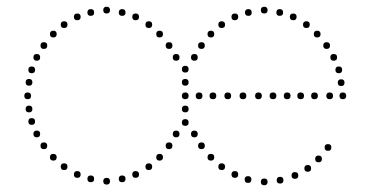

<svg xmlns="http://www.w3.org/2000/svg" viewBox="-20 -544 1088 569"><path d="M763 -504Q753 -504 753 -514Q753 -524 763 -524Q773 -524 773 -514Q773 -504 763 -504ZM809 -497Q799 -497 799 -507Q799 -517 809 -517Q819 -517 819 -507Q819 -497 809 -497ZM849 -484Q839 -484 839 -494Q839 -504 849 -504Q859 -504 859 -494Q859 -484 849 -484ZM888 -461Q878 -461 878 -471Q878 -481 888 -481Q898 -481 898 -471Q898 -461 888 -461ZM920 -433Q910 -433 910 -443Q910 -453 920 -453Q930 -453 930 -443Q930 -433 920 -433ZM969 -364Q959 -364 959 -374Q959 -384 969 -384Q979 -384 979 -374Q979 -364 969 -364ZM984 -327Q974 -327 974 -337Q974 -347 984 -347Q994 -347 994 -337Q994 -327 984 -327ZM996 -250Q986 -250 986 -260Q986 -270 996 -270Q1006 -270 1006 -260Q1006 -250 996 -250ZM948 -399Q938 -399 938 -409Q938 -419 948 -419Q958 -419 958 -409Q958 -399 948 -399ZM991 -289Q981 -289 981 -299Q981 -309 991 -309Q1001 -309 1001 -299Q1001 -289 991 -289ZM716 -497Q706 -497 706 -507Q706 -517 716 -517Q726 -517 726 -507Q726 -497 716 -497ZM676 -484Q666 -484 666 -494Q666 -504 676 -504Q686 -504 686 -494Q686 -484 676 -484ZM637 -461Q627 -461 627 -471Q627 -481 637 -481Q647 -481 647 -471Q647 -461 637 -461ZM605 -433Q595 -433 595 -443Q595 -453 605 -453Q615 -453 615 -443Q615 -433 605 -433ZM556 -364Q546 -364 546 -374Q546 -384 556 -384Q566 -384 566 -374Q566 -364 556 -364ZM529 -250Q519 -250 519 -260Q519 -270 529 -270Q539 -270 539 -260Q539 -250 529 -250ZM577 -399Q567 -399 567 -409Q567 -419 577 -419Q587 -419 587 -409Q587 -399 577 -399ZM529 -290Q519 -290 519 -300Q519 -310 529 -310Q539 -310 539 -300Q539 -290 529 -290ZM763 -15Q773 -15 773 -5Q773 5 763 5Q753 5 753 -5Q753 -15 763 -15ZM810 -20Q820 -20 820 -10Q820 0 810 0Q800 0 800 -10Q800 -20 810 -20ZM854 -34Q864 -34 864 -24Q864 -14 854 -14Q844 -14 844 -24Q844 -34 854 -34ZM892 -55Q902 -55 902 -45Q902 -35 892 -35Q882 -35 882 -45Q882 -55 892 -55ZM924 -83Q934 -83 934 -73Q934 -63 924 -63Q914 -63 914 -73Q914 -83 924 -83ZM952 -117Q962 -117 962 -107Q962 -97 952 -97Q942 -97 942 -107Q942 -117 952 -117ZM715 -22Q725 -22 725 -12Q725 -2 715 -2Q705 -2 705 -12Q705 -22 715 -22ZM676 -37Q686 -37 686 -27Q686 -17 676 -17Q666 -17 666 -27Q666 -37 676 -37ZM637 -60Q647 -60 647 -50Q647 -40 637 -40Q627 -40 627 -50Q627 -60 637 -60ZM605 -88Q615 -88 615 -78Q615 -68 605 -68Q595 -68 595 -78Q595 -88 605 -88ZM556 -157Q566 -157 566 -147Q566 -137 556 -137Q546 -137 546 -147Q546 -157 556 -157ZM577 -122Q587 -122 587 -112Q587 -102 577 -102Q567 -102 567 -112Q567 -122 577 -122ZM529 -231Q539 -231 539 -221Q539 -211 529 -211Q519 -211 519 -221Q519 -231 529 -231ZM957 -250Q947 -250 947 -260Q947 -270 957 -270Q967 -270 967 -260Q967 -250 957 -250ZM912 -250Q902 -250 902 -260Q902 -270 912 -270Q922 -270 922 -260Q922 -250 912 -250ZM871 -250Q861 -250 861 -260Q861 -270 871 -270Q881 -270 881 -260Q881 -250 871 -250ZM831 -250Q821 -250 821 -260Q821 -270 831 -270Q841 -270 841 -260Q841 -250 831 -250ZM789 -250Q779 -250 779 -260Q779 -270 789 -270Q799 -270 799 -260Q799 -250 789 -250ZM746 -250Q736 -250 736 -260Q736 -270 746 -270Q756 -270 756 -260Q756 -250 746 -250ZM700 -250Q690 -250 690 -260Q690 -270 700 -270Q710 -270 710 -260Q710 -250 700 -250ZM655 -250Q645 -250 645 -260Q645 -270 655 -270Q665 -270 665 -260Q665 -250 655 -250ZM611 -250Q601 -250 601 -260Q601 -270 611 -270Q621 -270 621 -260Q621 -250 611 -250ZM570 -250Q560 -250 560 -260Q560 -270 570 -270Q580 -270 580 -260Q580 -250 570 -250ZM296 -504Q286 -504 286 -514Q286 -524 296 -524Q306 -524 306 -514Q306 -504 296 -504ZM342 -497Q332 -497 332 -507Q332 -517 342 -517Q352 -517 352 -507Q352 -497 342 -497ZM382 -484Q372 -484 372 -494Q372 -504 382 -504Q392 -504 392 -494Q392 -484 382 -484ZM421 -461Q411 -461 411 -471Q411 -481 421 -481Q431 -481 431 -471Q431 -461 421 -461ZM453 -433Q443 -433 443 -443Q443 -453 453 -453Q463 -453 463 -443Q463 -433 453 -433ZM502 -364Q492 -364 492 -374Q492 -384 502 -384Q512 -384 512 -374Q512 -364 502 -364ZM481 -399Q471 -399 471 -409Q471 -419 481 -419Q491 -419 491 -409Q491 -399 481 -399ZM249 -497Q239 -497 239 -507Q239 -517 249 -517Q259 -517 259 -507Q259 -497 249 -497ZM209 -484Q199 -484 199 -494Q199 -504 209 -504Q219 -504 219 -494Q219 -484 209 -484ZM170 -461Q160 -461 160 -471Q160 -481 170 -481Q180 -481 180 -471Q180 -461 170 -461ZM138 -433Q128 -433 128 -443Q128 -453 138 -453Q148 -453 148 -443Q148 -433 138 -433ZM89 -364Q79 -364 79 -374Q79 -384 89 -384Q99 -384 99 -374Q99 -364 89 -364ZM74 -327Q64 -327 64 -337Q64 -347 74 -347Q84 -347 84 -337Q84 -327 74 -327ZM62 -250Q52 -250 52 -260Q52 -270 62 -270Q72 -270 72 -260Q72 -250 62 -250ZM110 -399Q100 -399 100 -409Q100 -419 110 -419Q120 -419 120 -409Q120 -399 110 -399ZM66 -290Q56 -290 56 -300Q56 -310 66 -310Q76 -310 76 -300Q76 -290 66 -290ZM296 -17Q306 -17 306 -7Q306 3 296 3Q286 3 286 -7Q286 -17 296 -17ZM342 -24Q352 -24 352 -14Q352 -4 342 -4Q332 -4 332 -14Q332 -24 342 -24ZM382 -37Q392 -37 392 -27Q392 -17 382 -17Q372 -17 372 -27Q372 -37 382 -37ZM421 -60Q431 -60 431 -50Q431 -40 421 -40Q411 -40 411 -50Q411 -60 421 -60ZM453 -88Q463 -88 463 -78Q463 -68 453 -68Q443 -68 443 -78Q443 -88 453 -88ZM502 -157Q512 -157 512 -147Q512 -137 502 -137Q492 -137 492 -147Q492 -157 502 -157ZM481 -122Q491 -122 491 -112Q491 -102 481 -102Q471 -102 471 -112Q471 -122 481 -122ZM249 -24Q259 -24 259 -14Q259 -4 249 -4Q239 -4 239 -14Q239 -24 249 -24ZM209 -37Q219 -37 219 -27Q219 -17 209 -17Q199 -17 199 -27Q199 -37 209 -37ZM170 -60Q180 -60 180 -50Q180 -40 170 -40Q160 -40 160 -50Q160 -60 170 -60ZM138 -88Q148 -88 148 -78Q148 -68 138 -68Q128 -68 128 -78Q128 -88 138 -88ZM89 -157Q99 -157 99 -147Q99 -137 89 -137Q79 -137 79 -147Q79 -157 89 -157ZM74 -194Q84 -194 84 -184Q84 -174 74 -174Q64 -174 64 -184Q64 -194 74 -194ZM110 -122Q120 -122 120 -112Q120 -102 110 -102Q100 -102 100 -112Q100 -122 110 -122ZM66 -231Q76 -231 76 -221Q76 -211 66 -211Q56 -211 56 -221Q56 -231 66 -231ZM529 -329Q519 -329 519 -339Q519 -349 529 -349Q539 -349 539 -339Q539 -329 529 -329ZM529 -191Q539 -191 539 -181Q539 -171 529 -171Q519 -171 519 -181Q519 -191 529 -191Z"/></svg>

Font: Raleway Dots 
Style: Regular
Weight: 400
Version: Version 1.000